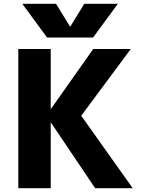

<svg xmlns="http://www.w3.org/2000/svg" viewBox="-20 -987 742 1007"><path d="M347 -848H349L422 -967H598L468 -790H227L97 -967H274ZM246 -730V-417H248L469 -730H666L406 -380L676 0H479L248 -343H246V0H76V-730Z"/></svg>

Font: M PLUS 1p ExtraBold
Style: Regular
Weight: 800
Version: Version 1.062